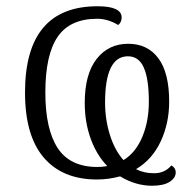

<svg xmlns="http://www.w3.org/2000/svg" viewBox="-20 -564 619 614"><path d="M364 0Q327 10 290 10Q180 10 120 -60Q60 -130 60 -268Q60 -544 292 -544Q369 -544 369 -508Q369 -493 358 -484Q325 -504 291 -504Q204 -504 164.5 -446.5Q125 -389 125 -268Q125 -151 164.5 -90.5Q204 -30 292 -30Q308 -30 323 -33Q289 -68 270 -120.5Q251 -173 251 -235Q251 -327 289 -375.5Q327 -424 390 -424Q452 -424 486.5 -377.5Q521 -331 521 -239Q521 -170 494 -112Q467 -54 415 -23Q440 -10 473 -10Q507 -10 528 -35Q542 -27 542 -13Q542 5 522.5 17.5Q503 30 466 30Q414 30 364 0ZM456 -239Q456 -311 440 -347.5Q424 -384 389 -384Q316 -384 316 -236Q316 -182 331.5 -132.5Q347 -83 375 -52Q414 -76 435 -126Q456 -176 456 -239Z"/></svg>

Font: Noto Serif Light
Style: Regular
Weight: 300
Designer: Monotype Design Team
Foundry: Monotype Imaging Inc.
Version: Version 1.001